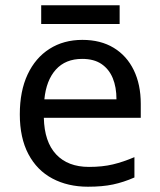

<svg xmlns="http://www.w3.org/2000/svg" viewBox="-20 -697 604 727"><path d="M292 -546Q361 -546 410.5 -516Q460 -486 486.5 -431.5Q513 -377 513 -304V-251H146Q148 -160 192.5 -112.5Q237 -65 317 -65Q368 -65 407.5 -74.5Q447 -84 489 -102V-25Q448 -7 408 1.5Q368 10 313 10Q237 10 178.5 -21Q120 -52 87.5 -113.5Q55 -175 55 -264Q55 -352 84.5 -415Q114 -478 167.5 -512Q221 -546 292 -546ZM291 -474Q228 -474 191.5 -433.5Q155 -393 148 -321H421Q421 -367 407 -401Q393 -435 364.5 -454.5Q336 -474 291 -474ZM433 -677V-606H136V-677Z"/></svg>

Font: Noto Sans Thai
Style: Regular
Weight: 400
Designer: Monotype Design Team
Foundry: Monotype Imaging Inc.
Version: Version 2.001